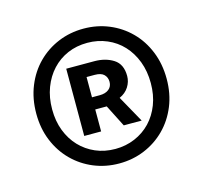

<svg xmlns="http://www.w3.org/2000/svg" viewBox="-69 -789 580 549"><g transform="rotate(-15 221.5 -514.5)"><path d="M221 -315Q181 -315 146 -329.5Q111 -344 84.5 -370.5Q58 -397 43 -433.5Q28 -470 28 -514Q28 -558 43 -595Q58 -632 84.5 -658.5Q111 -685 146 -699.5Q181 -714 221 -714Q261 -714 296 -699.5Q331 -685 357.5 -658.5Q384 -632 399 -595Q414 -558 414 -514Q414 -470 399 -433.5Q384 -397 357.5 -370.5Q331 -344 296 -329.5Q261 -315 221 -315ZM221 -358Q252 -358 279 -369.5Q306 -381 325.5 -401.5Q345 -422 356 -450.5Q367 -479 367 -514Q367 -549 356 -578Q345 -607 325.5 -628Q306 -649 279 -660.5Q252 -672 221 -672Q189 -672 162.5 -660.5Q136 -649 116.5 -628Q97 -607 86 -578Q75 -549 75 -514Q75 -479 86 -450.5Q97 -422 116.5 -401.5Q136 -381 162.5 -369.5Q189 -358 221 -358ZM144 -417V-616H227Q260 -616 283.5 -601Q307 -586 307 -551Q307 -534 297.5 -519Q288 -504 270 -496L314 -417H261L228 -482H194V-417ZM194 -518H217Q234 -518 244 -526Q254 -534 254 -548Q254 -561 245.5 -569.5Q237 -578 218 -578H194Z"/></g></svg>

Font: CV Source Sans Light
Style: Bold
Weight: 600
Designer: Paul D. Hunt
Foundry: Adobe Systems Incorporated
Version: Version 3.001